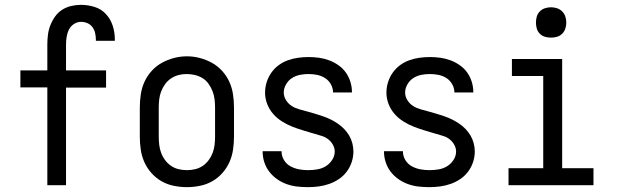

<svg xmlns="http://www.w3.org/2000/svg" viewBox="-20 -763 2540 791"><path d="M175 0V-403H64V-473H175V-579Q175 -599 177.5 -619.5Q180 -640 187.5 -659Q195 -678 207 -695Q219 -712 236.5 -723Q254 -734 274 -738.5Q294 -743 314 -743Q342 -743 369.5 -734.5Q397 -726 416 -705.5Q435 -685 444 -658Q453 -631 453 -603Q453 -601 453 -599Q453 -597 453 -595H375Q375 -596 375 -597Q375 -598 375 -599Q375 -613 372 -626.5Q369 -640 361 -651Q353 -662 340.5 -667.5Q328 -673 314 -673Q298 -673 284.5 -664Q271 -655 264 -641Q257 -627 254.5 -611Q252 -595 252 -579V-473H417V-402H252V0Z M750 8Q723 8 696 2.5Q669 -3 646 -16Q623 -29 604.5 -49.5Q586 -70 575 -94.5Q564 -119 560 -146Q556 -173 556 -200V-320Q556 -347 560 -374Q564 -401 575 -425.5Q586 -450 604.5 -470.5Q623 -491 646.5 -504Q670 -517 696.5 -524Q723 -531 750 -531Q777 -531 803.5 -524Q830 -517 853.5 -504Q877 -491 895.5 -470.5Q914 -450 925 -425.5Q936 -401 940 -374Q944 -347 944 -320V-200Q944 -173 940 -146Q936 -119 925 -94.5Q914 -70 895.5 -49.5Q877 -29 854 -16Q831 -3 804 2.5Q777 8 750 8ZM750 -62Q767 -62 784 -66Q801 -70 815 -79.5Q829 -89 839.5 -103Q850 -117 856 -133Q862 -149 864 -166Q866 -183 866 -200V-320Q866 -337 864 -354Q862 -371 855.5 -387.5Q849 -404 839 -418Q829 -432 814.5 -441Q800 -450 783 -454Q766 -458 748 -458Q731 -458 714.5 -453.5Q698 -449 684 -439.5Q670 -430 660 -416Q650 -402 644 -386.5Q638 -371 636 -354Q634 -337 634 -320V-200Q634 -183 636 -166Q638 -149 644 -133Q650 -117 660.5 -103Q671 -89 685 -79.5Q699 -70 716 -66Q733 -62 750 -62Z M1249 8Q1226 8 1204 5.5Q1182 3 1161 -4.5Q1140 -12 1121.5 -25Q1103 -38 1089.5 -55.5Q1076 -73 1069 -94.5Q1062 -116 1062 -138Q1062 -139 1062 -139Q1062 -139 1062 -140H1140Q1140 -140 1140 -139.5Q1140 -139 1140 -139Q1140 -120 1150 -103.5Q1160 -87 1176.5 -78Q1193 -69 1211.5 -65.5Q1230 -62 1249 -62Q1267 -62 1286 -65Q1305 -68 1321 -77.5Q1337 -87 1348 -103.5Q1359 -120 1359 -139Q1359 -153 1351.5 -166.5Q1344 -180 1332.5 -189Q1321 -198 1307 -202.5Q1293 -207 1279 -211H1278Q1255 -218 1231.5 -225Q1208 -232 1186 -240.5Q1164 -249 1143 -262Q1122 -275 1106 -293Q1090 -311 1081 -334Q1072 -357 1072 -381Q1072 -403 1078.5 -424Q1085 -445 1097.5 -463Q1110 -481 1127.5 -494Q1145 -507 1165.5 -514.5Q1186 -522 1208 -525Q1230 -528 1251 -528Q1273 -528 1294.5 -525Q1316 -522 1336 -514.5Q1356 -507 1374 -494.5Q1392 -482 1404.5 -464.5Q1417 -447 1423.5 -426Q1430 -405 1430 -383Q1430 -383 1430 -382.5Q1430 -382 1430 -382H1352Q1352 -382 1352 -382.5Q1352 -383 1352 -383Q1352 -400 1343 -416Q1334 -432 1319 -441.5Q1304 -451 1286.5 -454.5Q1269 -458 1251 -458Q1233 -458 1215.5 -454.5Q1198 -451 1183 -441.5Q1168 -432 1158.5 -415.5Q1149 -399 1149 -382Q1149 -365 1158.5 -350Q1168 -335 1182.5 -326Q1197 -317 1213.5 -312.5Q1230 -308 1246.5 -303.5Q1263 -299 1279.5 -294Q1296 -289 1312 -283.5Q1328 -278 1343 -270.5Q1358 -263 1372 -253.5Q1386 -244 1398 -231.5Q1410 -219 1418.5 -204.5Q1427 -190 1431.5 -173Q1436 -156 1436 -139Q1436 -117 1429 -95.5Q1422 -74 1408.5 -56Q1395 -38 1376.5 -25.5Q1358 -13 1337 -5.5Q1316 2 1293.5 5Q1271 8 1249 8Z M1749 8Q1726 8 1704 5.5Q1682 3 1661 -4.5Q1640 -12 1621.5 -25Q1603 -38 1589.5 -55.5Q1576 -73 1569 -94.5Q1562 -116 1562 -138Q1562 -139 1562 -139Q1562 -139 1562 -140H1640Q1640 -140 1640 -139.5Q1640 -139 1640 -139Q1640 -120 1650 -103.5Q1660 -87 1676.5 -78Q1693 -69 1711.5 -65.5Q1730 -62 1749 -62Q1767 -62 1786 -65Q1805 -68 1821 -77.5Q1837 -87 1848 -103.5Q1859 -120 1859 -139Q1859 -153 1851.5 -166.5Q1844 -180 1832.5 -189Q1821 -198 1807 -202.5Q1793 -207 1779 -211H1778Q1755 -218 1731.5 -225Q1708 -232 1686 -240.5Q1664 -249 1643 -262Q1622 -275 1606 -293Q1590 -311 1581 -334Q1572 -357 1572 -381Q1572 -403 1578.5 -424Q1585 -445 1597.5 -463Q1610 -481 1627.5 -494Q1645 -507 1665.5 -514.5Q1686 -522 1708 -525Q1730 -528 1751 -528Q1773 -528 1794.5 -525Q1816 -522 1836 -514.5Q1856 -507 1874 -494.5Q1892 -482 1904.5 -464.5Q1917 -447 1923.5 -426Q1930 -405 1930 -383Q1930 -383 1930 -382.5Q1930 -382 1930 -382H1852Q1852 -382 1852 -382.5Q1852 -383 1852 -383Q1852 -400 1843 -416Q1834 -432 1819 -441.5Q1804 -451 1786.5 -454.5Q1769 -458 1751 -458Q1733 -458 1715.5 -454.5Q1698 -451 1683 -441.5Q1668 -432 1658.5 -415.5Q1649 -399 1649 -382Q1649 -365 1658.5 -350Q1668 -335 1682.5 -326Q1697 -317 1713.5 -312.5Q1730 -308 1746.5 -303.5Q1763 -299 1779.5 -294Q1796 -289 1812 -283.5Q1828 -278 1843 -270.5Q1858 -263 1872 -253.5Q1886 -244 1898 -231.5Q1910 -219 1918.5 -204.5Q1927 -190 1931.5 -173Q1936 -156 1936 -139Q1936 -117 1929 -95.5Q1922 -74 1908.5 -56Q1895 -38 1876.5 -25.5Q1858 -13 1837 -5.5Q1816 2 1793.5 5Q1771 8 1749 8Z M2075 0V-70H2218V-450H2089V-520H2296V-70H2425V0ZM2250 -608Q2237 -608 2225 -611.5Q2213 -615 2204 -624Q2195 -633 2191.5 -645Q2188 -657 2188 -670Q2188 -683 2191.5 -695Q2195 -707 2204 -716Q2213 -725 2225 -729Q2237 -733 2250 -733Q2263 -733 2275 -729Q2287 -725 2296 -716Q2305 -707 2309 -695Q2313 -683 2313 -670Q2313 -657 2309 -645Q2305 -633 2296 -624Q2287 -615 2275 -611.5Q2263 -608 2250 -608Z"/></svg>

Font: Zed Mono
Style: Regular
Weight: 400
Monospace: yes
Designer: Belleve Invis
Foundry: Belleve Invis
Version: Version 1.0.0; ttfautohint (v1.8.4)